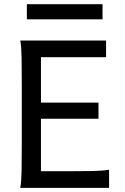

<svg xmlns="http://www.w3.org/2000/svg" viewBox="-20 -909 606 929"><path d="M456.5 -412.6V-334.5H178.2V-80.6H307.1Q379.9 -80.6 429.2 -81.5Q478.5 -82.5 507.8 -87.9V0H78.1Q83.5 -29.3 84.5 -84.7Q85.4 -140.1 85.4 -212.4V-500.5Q85.4 -572.8 84.5 -628.2Q83.5 -683.6 78.1 -712.9H493.2V-632.3H178.2V-412.6ZM109.9 -888.7H476.1V-815.4H109.9Z"/></svg>

Font: Andika
Style: Regular
Weight: 400
Designer: Victor Gaultney, Annie Olsen, Julie Remington, Don Collingsworth, Eric Hays
Foundry: SIL International
Version: Version 1.001